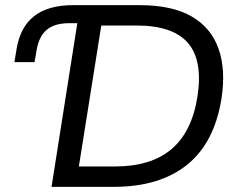

<svg xmlns="http://www.w3.org/2000/svg" viewBox="-20 -725 925 745"><path d="M180 0 280 -635H248Q192 -635 161.5 -609.5Q131 -584 122 -530L114 -484H36L44 -533Q58 -620 112.5 -662.5Q167 -705 263 -705H522Q647 -705 723 -661.5Q799 -618 828 -536Q857 -454 839 -340Q811 -169 704.5 -84.5Q598 0 422 0ZM286 -79H425Q565 -79 644.5 -145.5Q724 -212 746 -349Q768 -490 709.5 -558Q651 -626 510 -626H373Z"/></svg>

Font: Mulish ExtraLight Medium
Style: Italic
Weight: 500
Italic angle: -9°
Version: Version 3.603